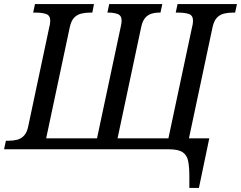

<svg xmlns="http://www.w3.org/2000/svg" viewBox="-40 -734 1185 944"><path d="M891 190V134Q891 87 885 57.5Q879 28 857.5 14Q836 0 791 0H-20L-11 -42H2Q25 -42 44.5 -47Q64 -52 78.5 -67.5Q93 -83 99 -114L203 -604Q205 -610 206 -619Q207 -628 207 -632Q207 -658 187 -665Q167 -672 136 -672H123L132 -714H422L414 -672H401Q379 -672 359 -667Q339 -662 324.5 -647Q310 -632 303 -600L187 -54H437L554 -604Q556 -612 557 -620Q558 -628 558 -632Q558 -658 538.5 -665Q519 -672 496 -672H488L497 -714H758L749 -672H741Q721 -672 703 -666Q685 -660 672.5 -644.5Q660 -629 654 -600L538 -54H788L905 -604Q907 -610 908 -619Q909 -628 909 -632Q909 -658 889 -665Q869 -672 837 -672H824L833 -714H1125L1116 -672H1103Q1081 -672 1061 -667Q1041 -662 1026.5 -647Q1012 -632 1005 -600L889 -54H989L938 190Z"/></svg>

Font: Noto Serif
Style: Italic
Weight: 400
Italic angle: -12°
Designer: Monotype Design Team
Foundry: Monotype Imaging Inc.
Version: Version 2.013